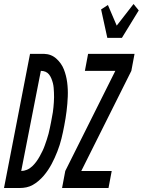

<svg xmlns="http://www.w3.org/2000/svg" viewBox="-69 -939 713 959"><path d="M31 0H-49L81 -670H151Q187 -669 212.5 -646Q238 -623 250 -592.5Q262 -562 266.5 -527.5Q271 -493 269.5 -456.5Q268 -420 263.5 -384Q259 -348 252 -312Q249 -296 245.5 -279.5Q242 -263 238 -247Q234 -231 229 -215Q224 -199 217.5 -182.5Q211 -166 204 -150.5Q197 -135 189 -120Q181 -105 171 -90Q161 -75 149.5 -61.5Q138 -48 124 -36Q110 -24 95 -15.5Q80 -7 63.5 -3.5Q47 0 31 0ZM37 -85Q51 -85 65.5 -91Q80 -97 92 -108.5Q104 -120 113 -132.5Q122 -145 129.5 -158.5Q137 -172 143.5 -185.5Q150 -199 155 -213.5Q160 -228 165 -242.5Q170 -257 173.5 -271Q177 -285 180 -299.5Q183 -314 186 -329Q188 -341 190.5 -353.5Q193 -366 195 -378.5Q197 -391 198 -403.5Q199 -416 200 -428.5Q201 -441 201 -453Q201 -465 200.5 -477Q200 -489 199 -501Q198 -513 195 -524.5Q192 -536 187.5 -547Q183 -558 176 -567Q169 -576 158.5 -580.5Q148 -585 136 -585H135ZM467 -750 436 -892 470 -914 514 -811 598 -919 624 -887 540 -750ZM241 0 257 -85 507 -585H355L371 -670H603L587 -585L337 -85H489L473 0Z"/></svg>

Font: Lode Dark Term
Style: Bold Italic
Weight: 700
Italic angle: -11°
Monospace: yes
Designer: Belleve Invis
Foundry: Belleve Invis
Version: Version 29.2.0